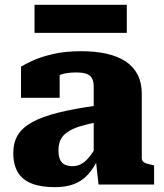

<svg xmlns="http://www.w3.org/2000/svg" viewBox="-20 -764 678 795"><path d="M381 -327V-258Q341 -250 313 -241.5Q285 -233 267 -222Q249 -211 239.5 -199Q230 -187 226 -172.5Q222 -158 222 -142Q222 -117 229 -102.5Q236 -88 249 -82Q262 -76 281 -76Q299 -76 315.5 -84.5Q332 -93 348 -112Q364 -131 381 -162L389 -112Q369 -68 344 -41Q319 -14 285.5 -1.5Q252 11 207 11Q150 11 111.5 -4Q73 -19 54 -50.5Q35 -82 35 -131Q35 -174 54 -205Q73 -236 114 -258.5Q155 -281 221 -297.5Q287 -314 381 -327ZM388 0 376 -108 368 -105V-406Q368 -424 362 -437.5Q356 -451 340.5 -457.5Q325 -464 295 -464Q253 -464 225.5 -453Q198 -442 188 -428Q178 -433 176.5 -441Q175 -449 180 -457Q185 -465 197 -470.5Q209 -476 227 -476V-359H67V-488Q83 -498 115.5 -513Q148 -528 198.5 -540Q249 -552 316 -552Q375 -552 421.5 -541.5Q468 -531 500.5 -509.5Q533 -488 550 -454.5Q567 -421 567 -376V-110Q567 -101 572 -95.5Q577 -90 586.5 -87Q596 -84 611 -81L618 -79V0ZM123 -744H505V-628H123Z"/></svg>

Font: Roboto Serif 20pt ExtraBold
Style: Regular
Weight: 800
Version: Version 1.008